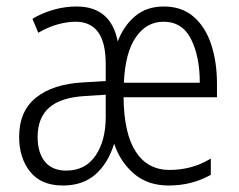

<svg xmlns="http://www.w3.org/2000/svg" viewBox="-20 -562 737 592"><path d="M485 -542Q541 -542 577.5 -510Q614 -478 631.5 -424Q649 -370 649 -304V-262H361Q362 -151 398.5 -94.5Q435 -38 503 -38Q535 -38 566.5 -46Q598 -54 630 -73V-23Q572 10 500 10Q436 10 393.5 -26Q351 -62 332 -119Q313 -58 274 -24Q235 10 174 10Q107 10 73 -32.5Q39 -75 39 -140Q39 -219 91 -261Q143 -303 237 -308L306 -312V-364Q306 -431 282.5 -463Q259 -495 213 -495Q188 -495 158.5 -487Q129 -479 98 -461L80 -504Q108 -521 143.5 -531.5Q179 -542 216 -542Q322 -542 343 -434Q361 -482 396.5 -512Q432 -542 485 -542ZM484 -495Q432 -495 399 -447.5Q366 -400 362 -307H596Q596 -388 569 -441.5Q542 -495 484 -495ZM244 -266Q168 -262 132 -230.5Q96 -199 96 -140Q96 -91 118.5 -63.5Q141 -36 184 -36Q243 -36 274.5 -82Q306 -128 306 -202V-270Z"/></svg>

Font: Noto Sans Lao UI Cond Light
Style: Regular
Weight: 300
Width: 3
Designer: Monotype Design Team
Foundry: Monotype Imaging Inc.
Version: Version 2.000; ttfautohint (v1.8.4.7-5d5b)